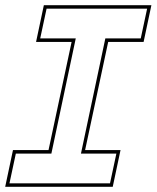

<svg xmlns="http://www.w3.org/2000/svg" viewBox="-37 -720 604 740"><path d="M-17 0 13 -141.5H150L239 -558.5H102L132 -700H546.5L516.5 -558.5H380L291 -141.5H427.5L397.5 0ZM-0.5 -13.5H387L411.5 -128H275L369 -572H505.5L530 -686.5H142.5L118 -572H255L161 -128H24Z"/></svg>

Font: Tourney Thin Thin
Style: Italic
Weight: 250
Italic angle: -12°
Version: Version 1.015